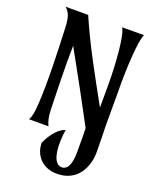

<svg xmlns="http://www.w3.org/2000/svg" viewBox="-180 -849 978 1213"><g transform="rotate(20 309.0 -242.5)"><path d="M544.9 48.8C544.9 -8.8 543 -70.8 541.5 -131.3V-364.3C539.1 -496.6 548.8 -699.7 572.8 -747.6L425.8 -747.1C452.6 -710.9 468.3 -529.3 468.3 -365.2C468.3 -309.6 468.3 -263.7 467.8 -222.7C370.1 -399.9 274.4 -569.3 197.8 -747.1H45.9C78.6 -718.3 86.9 -686 89.8 -619.1C96.2 -471.2 104.5 -251 94.7 -108.4C90.8 -51.3 85.9 -25.9 72.3 0H203.1C191.4 -23.4 182.6 -48.8 180.7 -107.9C176.3 -252.9 172.4 -393.1 175.3 -531.7C263.7 -372.1 345.7 -223.1 427.2 -69.8C428.7 -18.6 428.7 -15.1 428.7 92.8C428.7 158.2 414.1 214.8 369.6 214.8C297.4 214.8 298.8 66.4 313 -14.6C277.8 -8.8 227.5 43.5 197.8 112.3C197.8 189.9 251 263.7 355 263.7C489.3 263.7 544.9 153.8 544.9 48.8Z"/></g></svg>

Font: Amarante
Style: Regular
Weight: 400
Designer: Karolina Lach
Foundry: Sorkin Type Co.
Version: Version 1.001